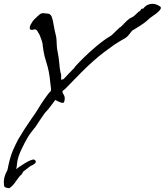

<svg xmlns="http://www.w3.org/2000/svg" viewBox="-58 -703 865 1008"><path d="M-10 285Q-15 285 -24.5 282.5Q-34 280 -36 274V276Q-36 276 -37 267.5Q-38 259 -38 253Q-38 241 -34 225Q-30 209 -19 190Q-6 123 9.5 87.5Q25 52 38 28Q55 -1 73.5 -29.5Q92 -58 111 -85Q125 -104 138.5 -125.5Q152 -147 156 -154Q163 -165 173 -179.5Q183 -194 192.5 -206.5Q202 -219 206 -222Q206 -222 208 -225Q210 -228 210 -229Q210 -240 208.5 -248.5Q207 -257 207 -261Q203 -302 198 -327Q193 -352 187 -370Q181 -388 176 -408Q171 -428 167 -459Q167 -471 162 -487Q157 -503 151.5 -516Q146 -529 143 -531L142 -533Q142 -535 135.5 -543.5Q129 -552 117 -547Q114 -546 109 -546Q98 -546 98 -556Q98 -564 103.5 -574.5Q109 -585 112 -589Q117 -597 126.5 -605.5Q136 -614 143 -621Q151 -629 157 -631.5Q163 -634 168 -634Q173 -634 178.5 -633Q184 -632 188 -632H189Q207 -632 213.5 -615Q220 -598 225 -565Q229 -542 234.5 -520.5Q240 -499 240 -467Q240 -452 245 -428.5Q250 -405 253 -373Q253 -366 256 -344Q259 -322 263 -311V-284Q271 -287 275 -287Q296 -310 316.5 -330.5Q337 -351 336 -352L337 -354Q354 -373 384 -402.5Q414 -432 450.5 -462.5Q487 -493 522 -514H523Q524 -514 535 -524.5Q546 -535 557.5 -546.5Q569 -558 571 -559L573 -560Q575 -560 583 -568.5Q591 -577 601.5 -587.5Q612 -598 618 -602V-603Q631 -611 635 -612.5Q639 -614 645.5 -619Q652 -624 669 -641L670 -642Q672 -641 677.5 -646.5Q683 -652 682 -653L683 -655Q688 -658 690.5 -657.5Q693 -657 694 -658Q705 -672 717.5 -677.5Q730 -683 742 -683Q755 -683 766 -678Q777 -673 784 -668Q786 -667 786.5 -661.5Q787 -656 777.5 -645.5Q768 -635 740 -616Q729 -609 720.5 -600.5Q712 -592 695.5 -580Q679 -568 644 -547H643Q635 -543 624.5 -528Q614 -513 603 -505Q592 -499 574.5 -488.5Q557 -478 546 -471L495 -434Q465 -412 433 -383.5Q401 -355 372 -326Q343 -297 320.5 -273.5Q298 -250 287 -239Q283 -235 279.5 -232.5Q276 -230 270 -225Q270 -221 271 -217Q272 -213 272 -213V-214Q278 -204 280 -198Q282 -192 282 -187Q282 -180 279 -168V-169Q278 -163 270 -163Q263 -163 252 -168.5Q241 -174 234 -177L233 -178H232Q220 -162 207 -144.5Q194 -127 183 -116L182 -115Q182 -116 172 -102Q162 -88 149 -68.5Q136 -49 125 -32H124Q120 -27 103 -5Q86 17 57 76Q35 122 32 151Q29 180 27 185Q30 182 42.5 173.5Q55 165 71 155Q87 145 101 139Q115 133 121 135Q130 139 130 146Q130 153 119.5 159.5Q109 166 103 168Q103 168 93 175.5Q83 183 73.5 190.5Q64 198 64 198Q64 198 59 207Q54 216 47 220Q43 224 34.5 236.5Q26 249 15 263Q4 277 -9 285Z"/></svg>

Font: Vujahday Script
Style: Regular
Weight: 400
Designer: Robert E. Leuschke
Foundry: Robert E. Leuschke
Version: Version 1.010; ttfautohint (v1.8.3)